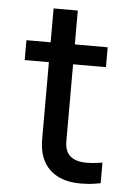

<svg xmlns="http://www.w3.org/2000/svg" viewBox="-50 -702 528 751"><g transform="rotate(5 214.0 -326.5)"><path d="M295 10Q262 10 236 3Q210 -4 190 -17.5Q170 -31 156.5 -50.5Q143 -70 136.5 -95Q130 -120 130 -150V-663H225V-150Q225 -110 247 -91.5Q269 -73 311 -73Q333 -73 353 -76Q373 -79 373 -79V2Q373 2 350 6Q327 10 295 10ZM354 -452H35V-530H354Z"/></g></svg>

Font: Be Vietnam Pro Variable Thin
Style: Regular
Weight: 100
Designer: Lam Bao, Tony Le, Vietanh Nguyen
Foundry: Yellow Type Foundry
Version: Version 1.002